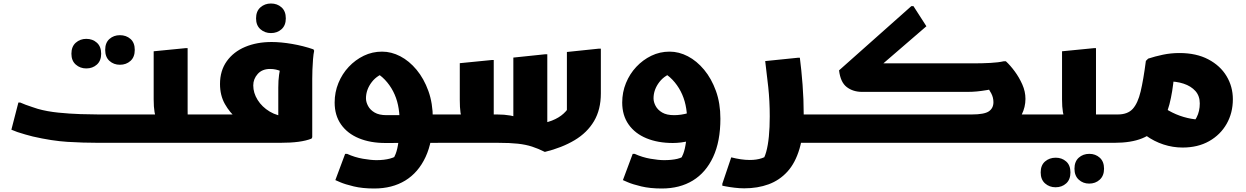

<svg xmlns="http://www.w3.org/2000/svg" viewBox="-20 -816 7121 1097"><path d="M764 0V-162H1185V-20L1165 0ZM85 -230H96Q107 -225 126.5 -217.5Q146 -210 165.5 -204Q185 -198 196 -194Q249 -179 313.5 -172.5Q378 -166 439.5 -164Q501 -162 544 -162H945L881 -135Q868 -146 863 -175.5Q858 -205 858 -248V-523L1041 -541H1052V-189Q1052 -169 1052.5 -139Q1053 -109 1054.5 -79.5Q1056 -50 1060 -32L1057 -24Q1027 -12 979 -6Q931 0 868 0H544Q454 0 365.5 -5.5Q277 -11 168 -36Q149 -41 125 -47.5Q101 -54 79.5 -61.5Q58 -69 45 -75ZM665 -446Q630 -446 605.5 -468Q581 -490 581 -531Q581 -572 605.5 -593.5Q630 -615 665 -615Q701 -615 725.5 -593.5Q750 -572 750 -531Q750 -490 725.5 -468Q701 -446 665 -446ZM473 -425Q438 -425 413 -447Q388 -469 388 -509Q388 -550 413 -572Q438 -594 473 -594Q509 -594 533.5 -572Q558 -550 558 -509Q558 -469 533.5 -447Q509 -425 473 -425Z M1185 -162H1376L1334 -138Q1293 -172 1265 -221.5Q1237 -271 1237 -336Q1237 -412 1275.5 -466Q1314 -520 1380.5 -548Q1447 -576 1532 -576Q1585 -576 1649 -565Q1713 -554 1771 -534L1775 -526Q1771 -508 1768.5 -478Q1766 -448 1765 -417Q1764 -386 1764 -366V-32L1760 -24Q1730 -12 1686 -6Q1642 0 1579 0H1165V-142ZM1427 -328Q1427 -285 1452 -245Q1477 -205 1521 -178.5Q1565 -152 1621 -150L1570 -90V-315Q1570 -358 1574.5 -388.5Q1579 -419 1585 -445L1601 -404Q1594 -406 1582.5 -410.5Q1571 -415 1556.5 -418.5Q1542 -422 1523 -422Q1478 -422 1452.5 -393.5Q1427 -365 1427 -328ZM1528 -627Q1493 -627 1468 -649Q1443 -671 1443 -711Q1443 -752 1468 -774Q1493 -796 1528 -796Q1564 -796 1588.5 -774Q1613 -752 1613 -711Q1613 -671 1588.5 -649Q1564 -627 1528 -627Z M1892 -230Q1892 -289 1913.5 -341.5Q1935 -394 1972.5 -434Q2010 -474 2058.5 -497.5Q2107 -521 2163 -521Q2216 -521 2267 -494.5Q2318 -468 2360 -417.5Q2402 -367 2427.5 -296.5Q2453 -226 2453 -138Q2453 -8 2411.5 81Q2370 170 2295.5 215.5Q2221 261 2118 261Q2051 261 2001 249Q1951 237 1923.5 225Q1896 213 1896 213L1952 63H1963Q2007 83 2053.5 91Q2100 99 2131 99Q2175 99 2208.5 90Q2242 81 2266 61L2218 107Q2230 90 2240.5 63.5Q2251 37 2257 -8.5Q2263 -54 2263 -128Q2263 -174 2254 -216Q2245 -258 2226 -294.5Q2207 -331 2179 -360.5Q2151 -390 2112 -410L2200 -406Q2138 -391 2104.5 -347.5Q2071 -304 2071 -254Q2071 -233 2083 -210.5Q2095 -188 2120.5 -173Q2146 -158 2189 -158H2274L2278 -162H2526V-20L2506 0L2181 1Q2096 1 2030.5 -26Q1965 -53 1928.5 -105Q1892 -157 1892 -230Z M3093 52Q3055 33 3019.5 21.5Q2984 10 2939 5Q2894 0 2826 0H2485V-142L2505 -162H2693L2628 -134Q2615 -145 2611 -173.5Q2607 -202 2607 -245V-455L2789 -473H2801V-83L2722 -162H2821Q2861 -162 2895.5 -156Q2930 -150 2961 -139L2913 -72V-487L3095 -506H3107V-39L3038 -108Q3093 -111 3133.5 -127Q3174 -143 3200 -167Q3226 -191 3238 -217L3219 -105V-519L3401 -538H3413V-282Q3413 -190 3374 -124Q3335 -58 3263 -15Q3191 28 3093 52Z M3761 261Q3694 261 3644 249Q3594 237 3566.5 225Q3539 213 3539 213L3595 63H3606Q3650 83 3696.5 91Q3743 99 3774 99Q3818 99 3850 91.5Q3882 84 3909 61L3861 107Q3873 90 3883.5 63.5Q3894 37 3900 -8.5Q3906 -54 3906 -128Q3906 -174 3897 -216Q3888 -258 3869 -294.5Q3850 -331 3822 -360.5Q3794 -390 3755 -410L3843 -406Q3781 -391 3747.5 -347.5Q3714 -304 3714 -254Q3714 -233 3726 -210.5Q3738 -188 3763.5 -173Q3789 -158 3832 -158Q3851 -158 3871.5 -161Q3892 -164 3913 -170L3919 -11Q3895 -5 3871 -2Q3847 1 3824 1Q3739 1 3673.5 -26Q3608 -53 3571.5 -105Q3535 -157 3535 -230Q3535 -289 3556.5 -341.5Q3578 -394 3615.5 -434Q3653 -474 3701.5 -497.5Q3750 -521 3806 -521Q3859 -521 3910 -494.5Q3961 -468 4003 -417.5Q4045 -367 4070.5 -296.5Q4096 -226 4096 -138Q4096 -8 4054.5 81Q4013 170 3938.5 215.5Q3864 261 3761 261Z M4546 0V-162H4706V-20L4686 0ZM4158 83Q4185 90 4212 94Q4239 98 4264 98Q4303 98 4332.5 88Q4362 78 4373 69L4329 113Q4347 90 4357.5 52.5Q4368 15 4373 -36.5Q4378 -88 4378 -151Q4378 -239 4369.5 -318Q4361 -397 4352 -467L4538 -486H4550Q4559 -417 4565.5 -332.5Q4572 -248 4572 -165Q4572 -47 4548 34Q4524 115 4479 164.5Q4434 214 4371.5 237Q4309 260 4232 260Q4206 260 4177 256.5Q4148 253 4127.5 249Q4107 245 4107 245V234Z M5532 0 5623 -162H5944L5943 -20L5923 0ZM4686 0 4687 -142 4707 -162H5532Q5604 -162 5630 -180Q5656 -198 5656 -232Q5656 -259 5643.5 -282.5Q5631 -306 5619 -320L5697 -317Q5652 -307 5620 -301.5Q5588 -296 5561.5 -293.5Q5535 -291 5506 -291H4906Q4854 -291 4818 -318.5Q4782 -346 4774 -414L5187 -781H5199L5273 -666L4968 -403L4941 -454H5543Q5592 -454 5638.5 -456.5Q5685 -459 5715 -466H5727Q5752 -443 5777.5 -408.5Q5803 -374 5821 -333.5Q5839 -293 5839 -251Q5839 -204 5817.5 -161Q5796 -118 5742 -84L5708 -21Q5680 -12 5644 -6Q5608 0 5563 0Z M5944 -162H6135L6071 -135Q6058 -146 6053 -175.5Q6048 -205 6048 -248V-523L6231 -541H6242V-84L6163 -162H6366V-20L6346 0H5924V-142ZM6119 148Q6119 107 6143.5 85Q6168 63 6204 63Q6239 63 6263.5 85Q6288 107 6288 148Q6288 188 6263.5 210.5Q6239 233 6203 233Q6168 233 6143.5 210.5Q6119 188 6119 148ZM5926 169Q5926 128 5951 106.5Q5976 85 6012 85Q6047 85 6071.5 106.5Q6096 128 6096 169Q6096 210 6071.5 232Q6047 254 6011 254Q5976 254 5951 232Q5926 210 5926 169Z M6719 -513Q6815 -513 6883.5 -477Q6952 -441 6988 -381Q7024 -321 7024 -249Q7024 -171 6988.5 -108.5Q6953 -46 6888.5 -9.5Q6824 27 6737 27Q6681 27 6627.5 9.5Q6574 -8 6527.5 -41.5Q6481 -75 6445 -126L6589 -236Q6617 -207 6657.5 -184Q6698 -161 6742 -148Q6786 -135 6826 -133Q6844 -132 6852.5 -132Q6861 -132 6867 -133L6776 -80Q6799 -111 6817 -145.5Q6835 -180 6835 -225Q6835 -268 6810 -296Q6785 -324 6742.5 -338Q6700 -352 6648 -351L6688 -383Q6680 -291 6661.5 -219.5Q6643 -148 6605.5 -99.5Q6568 -51 6505.5 -25.5Q6443 0 6346 0V-142L6366 -162Q6423 -162 6452 -194Q6481 -226 6497 -293Q6513 -360 6527 -468L6540 -481Q6579 -494 6624.5 -503.5Q6670 -513 6719 -513Z"/></svg>

Font: Kufam ExtraBold
Style: Italic
Weight: 800
Italic angle: -11°
Designer: Artur Schmal
Foundry: Original Type
Version: Version 1.301; ttfautohint (v1.8.3)